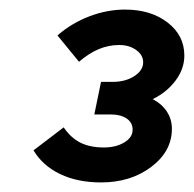

<svg xmlns="http://www.w3.org/2000/svg" viewBox="-20 -726 405 401"><path d="M339 -457Q339 -410 296 -377.5Q253 -345 191 -345Q142 -345 105.5 -362.5Q69 -380 50 -412L113 -460Q128 -438 148 -428Q168 -418 197 -418Q222 -418 239.5 -428.5Q257 -439 257 -455Q257 -470 244.5 -478.5Q232 -487 210 -487H177L191 -555H215Q242 -555 260.5 -567Q279 -579 279 -596Q279 -611 264.5 -621.5Q250 -632 229 -632Q207 -632 186.5 -623.5Q166 -615 145 -597L100 -652Q130 -678 167 -692Q204 -706 241 -706Q295 -706 330 -679Q365 -652 365 -610Q365 -582 346.5 -557.5Q328 -533 299 -519Q318 -509 328.5 -493Q339 -477 339 -457Z"/></svg>

Font: Red Hat Display
Style: Bold Italic
Weight: 700
Italic angle: -12°
Designer: Pentagram / MCKL
Foundry: Pentagram / MCKL
Version: Version 1.003; Red Hat Display Bold Italic